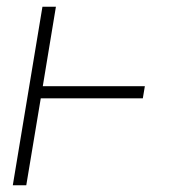

<svg xmlns="http://www.w3.org/2000/svg" viewBox="-20 -550 540 570"><path d="M18 0 106 -530H146L107 -294H410L404 -258H101L58 0Z"/></svg>

Font: Iosevka Curly Slab XLtObl
Style: Regular
Weight: 200
Italic angle: -9°
Monospace: yes
Designer: Belleve Invis
Foundry: Belleve Invis
Version: Version 11.1.0; ttfautohint (v1.8.3)